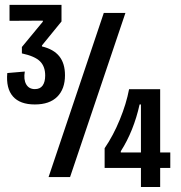

<svg xmlns="http://www.w3.org/2000/svg" viewBox="-20 -712 729 772"><path d="M9.3 -418.3 79.7 -424.3Q74.3 -392.3 85.3 -373Q96.3 -353.7 120.3 -353.7Q141.3 -353.7 151.5 -368.2Q161.7 -382.7 161.7 -408.3Q161.7 -444.7 141 -465.3Q120.3 -486 68 -497.3V-523L152.3 -625V-629L18.3 -628.3V-692.3H227.3V-625.7L148.7 -529.3V-525.3Q195.3 -514.3 218.3 -485.8Q241.3 -457.3 241.3 -409.3Q241.3 -354.3 210.3 -323.2Q179.3 -292 120 -292Q60.3 -292 32 -324.3Q3.7 -356.7 9.3 -418.3ZM397.3 -660H484.3L261.7 0H175.3ZM499 -353.3H624V40H546.7V-292H541.3Q529.7 -239.3 510.5 -191.5Q491.3 -143.7 465.7 -104V-99H664.7V-36.7H400.7V-116Q435.7 -167.3 461.8 -231.2Q488 -295 499 -353.3Z"/></svg>

Font: Bricolage Grotesque 96pt Condensed ExBd
Style: Regular
Weight: 800
Width: 3
Designer: Mathieu Triay
Foundry: Atelier Triay
Version: Version 1.001;Glyphs 3.2 (3207)